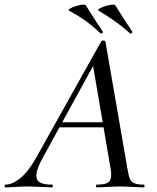

<svg xmlns="http://www.w3.org/2000/svg" viewBox="-58 -814 680 834"><path d="M-34 -12Q-5 -12 29.5 -39.5Q64 -67 98 -127L382 -635Q384 -638 389 -638Q398 -638 400 -633L495 -84Q500 -53 505.5 -39Q511 -25 524.5 -18.5Q538 -12 566 -12Q570 -12 570 -6Q570 0 566 0Q551 0 519 -2Q483 -4 462 -4Q440 -4 408 -2Q376 0 362 0Q359 0 359 -6Q359 -12 362 -12Q397 -12 411 -21Q425 -30 425 -54Q425 -68 422 -84L344 -541L378 -585L129 -131Q100 -79 100 -51Q100 -29 117 -20.5Q134 -12 168 -12Q172 -12 171.5 -6Q171 0 167 0Q155 0 121 -2Q79 -4 58 -4Q37 -4 9 -2Q-19 0 -34 0Q-38 0 -38 -6Q-38 -12 -34 -12ZM201 -283H418L420 -261H186ZM371 -767Q364 -771 375 -777.5Q386 -784 404 -789Q422 -794 433 -794Q440 -794 442 -792L489 -718Q507 -692 516 -677L517 -675Q517 -672 513 -669Q509 -666 507 -669Q450 -721 371 -767ZM243 -767Q236 -771 247 -777.5Q258 -784 276.5 -789Q295 -794 306 -794Q312 -794 314 -792L361 -718Q379 -692 388 -677L389 -675Q389 -672 385.5 -669.5Q382 -667 379 -669Q346 -700 315 -722.5Q284 -745 243 -767Z"/></svg>

Font: Cormorant Garamond Medium
Style: Italic
Weight: 500
Italic angle: -10°
Designer: Christian Thalmann (Catharsis Fonts)
Foundry: Catharsis Fonts
Version: Version 4.000